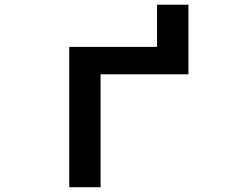

<svg xmlns="http://www.w3.org/2000/svg" viewBox="-20 -762 1040 807"><path d="M271 24.9V-564.9H640.1V-742.2H772V-449.7H402.8V24.9Z"/></svg>

Font: FORM UDPGothic
Style: Bold
Weight: 700
Foundry: Pronama LLC
Version: Version 1.051